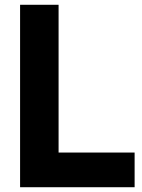

<svg xmlns="http://www.w3.org/2000/svg" viewBox="-20 -783 592 803"><path d="M543 0H64V-763H225V-145H543Z"/></svg>

Font: Open Sauce Sans ExtraBold
Style: Regular
Weight: 800
Designer: Alfredo Marco Pradil
Foundry: Creative Sauce Fz LLC
Version: Version 1.477